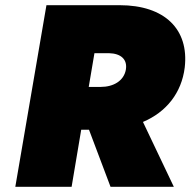

<svg xmlns="http://www.w3.org/2000/svg" viewBox="-20 -720 734 740"><path d="M159 -700 39 0H256L293 -220H323L406 0H650L531 -250C621 -288 680 -362 692 -460C709 -607 615 -700 441 -700ZM400 -515C446 -514 472 -491 465 -451C457 -408 417 -385 368 -385H322L344 -515Z"/></svg>

Font: Jost* Black
Style: Italic
Weight: 900
Italic angle: -10°
Version: Version 3.7